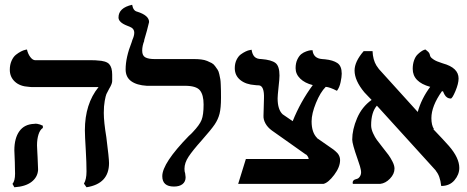

<svg xmlns="http://www.w3.org/2000/svg" viewBox="-20 -769 1954 803"><path d="M414.1 -296.9Q414.1 -259.3 424.8 -194.8Q436 -107.4 436 -86.9Q436 -0.5 341.8 14.2L331.1 -1Q341.8 -19 341.8 -51.8Q341.8 -88.4 338.9 -138.2Q335 -202.6 335 -224.1Q335 -334.5 392.1 -404.8H118.2Q106.9 -404.8 101.1 -405.8Q63.5 -407.7 42.2 -427.5Q21 -447.3 21 -477.1Q21 -498 28.3 -514.6Q35.6 -531.2 46.4 -539.8Q57.1 -548.3 67.6 -553.7Q78.1 -559.1 85.4 -560.5L92.8 -562Q96.7 -543.9 106.7 -530.5Q116.7 -517.1 127.9 -517.1H367.2Q380.4 -517.1 387.2 -516.1Q423.8 -514.6 436.5 -501Q449.2 -487.3 449.2 -457V-433.1Q449.2 -430.7 449 -428Q448.7 -425.3 448.2 -423.3Q447.8 -421.4 446.8 -418.5Q445.8 -415.5 445.1 -414.1Q444.3 -412.6 442.9 -409.4Q441.4 -406.2 440.7 -405Q439.9 -403.8 437.7 -399.9Q435.5 -396 435.1 -395Q428.2 -382.8 425 -375.5Q421.9 -368.2 418 -346.9Q414.1 -325.7 414.1 -296.9ZM134.8 -161.1Q134.8 -156.7 135.3 -149.4Q135.7 -142.1 136.2 -130.6Q136.7 -119.1 137.2 -111.8Q139.2 -71.8 139.2 -62V-57.1Q136.7 -27.3 111.6 -8.1Q86.4 11.2 40 14.2L32.2 0Q43 -12.2 43 -43Q43 -45.9 42.5 -63Q42 -80.1 42 -90.8Q40 -128.9 40 -140.1Q40 -190.9 61 -220.2Q82 -249.5 123 -251Q128.9 -252.4 136.2 -251Q146.5 -249.5 159.2 -243.2V-233.9Q147.5 -226.6 141.1 -206.8Q134.8 -187 134.8 -161.1Z M574.7 -557.1Q574.7 -536.1 587.9 -529.1Q601.1 -522 625.5 -522H790.5Q807.6 -522 821.5 -520.3Q835.4 -518.6 846.2 -514.2Q856.9 -509.8 865.2 -505.4Q873.5 -501 879.6 -492.4Q885.7 -483.9 890.1 -477.5Q894.5 -471.2 897.2 -458.5Q899.9 -445.8 901.4 -438Q902.8 -430.2 903.3 -414.1Q903.8 -397.9 904.1 -388.7Q904.3 -379.4 904.3 -360.8Q904.3 -316.9 898.2 -293.2Q892.1 -269.5 877.9 -248.5Q863.8 -227.5 823.7 -182.1Q786.1 -140.1 768.8 -114Q751.5 -87.9 751.5 -63Q751.5 -51.3 754.4 -43.9Q756.3 -32.2 756.3 -27.8Q756.3 -9.3 743.4 1Q730.5 11.2 707.5 11.2Q658.7 11.2 658.7 -32.2Q658.7 -86.4 769.5 -200.2Q780.8 -210 786.6 -216.8Q814.5 -246.1 823 -267.3Q831.5 -288.6 831.5 -332Q831.5 -372.1 816.2 -391.1Q800.8 -410.2 753.4 -410.2H607.4H593.8Q552.2 -412.6 528.8 -429.4Q505.4 -446.3 505.4 -479Q505.4 -528.8 530.8 -592.8Q531.2 -594.2 532.2 -597.4Q533.2 -600.6 533.7 -602.1Q541.5 -619.6 541.5 -631.8Q541.5 -649.9 522.5 -657.2Q516.6 -659.2 512.7 -661.1Q475.6 -675.3 475.6 -695.8Q475.6 -736.3 532.7 -749Q537.1 -723.6 553.7 -720.2Q603.5 -704.6 603.5 -676.8Q603.5 -674.3 594.5 -640.9Q585.4 -607.4 582.5 -599.1H583.5Q574.7 -577.1 574.7 -557.1Z M1204.1 -262.2Q1236.8 -343.8 1288.1 -413.1Q1254.9 -421.4 1235.6 -440.2Q1216.3 -459 1216.3 -483.9Q1216.3 -504.9 1223.6 -520.3Q1231 -535.6 1240 -542.7Q1249 -549.8 1260.7 -554Q1272.5 -558.1 1277.8 -558.6Q1283.2 -559.1 1287.1 -559.1Q1290.5 -524.9 1327.1 -522Q1329.1 -522 1333.3 -521.5Q1337.4 -521 1339.4 -521Q1372.6 -517.6 1390.9 -505.4Q1409.2 -493.2 1409.2 -460.9Q1409.2 -447.3 1404.5 -425.3Q1399.9 -403.3 1389.2 -389.2Q1358.9 -404.8 1342.3 -405.8Q1319.8 -383.3 1301.5 -338.6Q1283.2 -293.9 1283.2 -261.2Q1283.2 -214.8 1306.2 -191.9H1305.2Q1362.8 -151.4 1374 -144Q1378.4 -141.1 1382.3 -137.2Q1402.3 -121.1 1402.3 -99.1Q1402.3 -70.3 1377.7 -37.6Q1353 -4.9 1333 0H976.1L1008.3 -104H1271Q1270 -113.3 1261.2 -122.1L1257.3 -124Q1234.4 -140.6 1187.3 -173.6Q1140.1 -206.5 1117.2 -223.1Q1099.1 -236.3 1090.1 -252.9Q1081.1 -269.5 1082 -285.2Q1082 -296.9 1083 -320.8Q1084 -344.7 1084 -356.9Q1085.9 -409.7 1063 -412.1Q1053.2 -412.1 1047.4 -413.1Q1008.3 -415.5 985.1 -434.3Q961.9 -453.1 961.9 -483.9Q961.9 -503.4 969.2 -518.6Q976.6 -533.7 986.8 -541.3Q997.1 -548.8 1007.3 -553.7Q1017.6 -558.6 1024.9 -559.6L1032.2 -561Q1035.2 -541 1044.7 -531.5Q1054.2 -522 1073.2 -522Q1115.2 -518.6 1132.1 -505.6Q1148.9 -492.7 1148.9 -453.1Q1148.9 -439 1145 -404.8Q1141.1 -368.7 1141.1 -357.9Q1141.1 -310.5 1162.1 -291Z M1897.9 -440.9Q1897.9 -419.4 1884.8 -388.2Q1871.6 -356.9 1865.2 -356.9Q1848.1 -356.9 1838.9 -374L1836.9 -377.9Q1835.4 -380.4 1834.7 -382.6Q1834 -384.8 1833.7 -385.7Q1833.5 -386.7 1832 -387.2H1828.1Q1784.2 -325.2 1784.2 -274.9Q1784.2 -245.6 1794.9 -229H1792Q1836.4 -182.6 1857.9 -158.2Q1900.9 -108.4 1900.9 -66.9Q1900.9 -39.1 1880.6 -15.1Q1860.4 8.8 1825.2 8.8Q1820.8 -34.2 1802.2 -55.2H1803.2Q1760.3 -102.1 1679.7 -191.2Q1599.1 -280.3 1556.2 -327.1Q1532.2 -299.3 1532.2 -245.1Q1532.2 -229.5 1540.3 -211.9Q1548.3 -194.3 1556.2 -183.8Q1564 -173.3 1580.1 -152.8Q1596.2 -132.8 1604.7 -121.1Q1613.3 -109.4 1621.6 -93Q1629.9 -76.7 1629.9 -64Q1629.9 -41.5 1611.1 -22Q1592.3 -2.4 1570.3 0H1559.1H1456.1Q1454.1 -3.9 1455.1 -5.9Q1455.1 -13.7 1463.9 -18.1Q1464.8 -18.6 1468.5 -19.5Q1472.2 -20.5 1473.1 -21Q1479.5 -22.5 1484.9 -30.5Q1490.2 -38.6 1490.2 -48.8Q1490.2 -54.2 1488.5 -61.5Q1486.8 -68.8 1485.4 -74Q1483.9 -79.1 1480.2 -89.8Q1476.6 -100.6 1475.1 -105Q1453.1 -167.5 1453.1 -185.1Q1453.1 -227.1 1473.4 -274.7Q1493.7 -322.3 1534.2 -351.1Q1529.8 -356 1519 -366.9Q1508.3 -377.9 1503.9 -382.8Q1462.9 -432.1 1462.9 -474.1Q1462.9 -511.2 1501 -555.2H1538.1Q1539.6 -519 1554.2 -495.1Q1556.6 -490.7 1564.9 -480Q1707 -323.2 1722.2 -306.2L1727.1 -300.8Q1742.2 -356 1779.3 -405.8Q1706.1 -425.8 1706.1 -481Q1706.1 -500 1711.4 -515.6Q1716.8 -531.2 1724.9 -539.6Q1732.9 -547.9 1740.7 -553.2Q1748.5 -558.6 1753.9 -560.5L1759.3 -562Q1773.4 -551.8 1775.9 -544.9Q1777.3 -543.5 1777.3 -541Q1778.8 -534.7 1781 -530.8Q1783.2 -526.9 1794.4 -519.5Q1805.7 -512.2 1826.2 -505.9Q1828.1 -505.9 1832 -503.9Q1897.9 -485.8 1897.9 -440.9Z"/></svg>

Font: Common Serif SemiBold
Style: Regular
Weight: 600
Designer: Philipp H. Poll, Khaled Hosny
Foundry: Stefan Peev, Context Ltd.
Version: Version 1.026